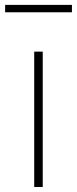

<svg xmlns="http://www.w3.org/2000/svg" viewBox="-58 -746 306 766"><path d="M78.5 0V-540H112.5V0ZM-37.5 -697V-726.5H229V-697Z"/></svg>

Font: Encode Sans Semi Condensed Thin
Style: Regular
Weight: 100
Width: 4
Designer: Multiple Designers
Foundry: Impallari Type
Version: Version 3.000; ttfautohint (v1.8.3) -l 8 -r 50 -G 200 -x 14 